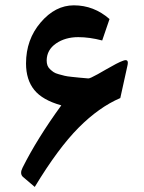

<svg xmlns="http://www.w3.org/2000/svg" viewBox="-20 -698 548 731"><path d="M277.8 -556.6Q228.5 -556.6 193.4 -532.5Q158.2 -508.3 157.7 -467.8Q157.7 -457.5 160.6 -449.2Q163.6 -440.9 170.4 -434.6Q177.2 -428.2 183.8 -423.6Q190.4 -418.9 203.9 -415.3Q217.3 -411.6 226.3 -409.4Q235.4 -407.2 253.9 -405.3Q272.5 -403.3 283.2 -402.3Q293.9 -401.4 316.4 -399.4Q322.3 -398.9 352.1 -415.5Q358.4 -418.9 381.6 -432.4Q404.8 -445.8 421.6 -454.6Q438.5 -463.4 448.7 -466.8Q460 -471.2 464.4 -466.8Q468.8 -462.4 464.8 -446.3L438 -324.7Q356.9 -290 279.1 -211.7Q201.2 -133.3 112.3 13.7L66.4 -25.4Q54.7 -37.6 65.9 -59.6Q121.1 -169.9 213.4 -296.9Q141.6 -316.9 110.4 -355.7Q79.1 -394.5 79.1 -456.5Q79.1 -547.4 134.8 -612.5Q190.4 -677.7 261.2 -677.7Q337.4 -677.7 397 -625.5L369.1 -543.9Q320.8 -556.6 277.8 -556.6Z"/></svg>

Font: Sahel SemiBold WOL
Style: SemiBold-WOL
Weight: 600
Foundry: Saber Rastikerdar (saber.rastikerdar@gmail.com)
Version: Version 3.4.0